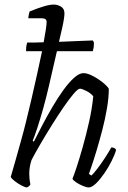

<svg xmlns="http://www.w3.org/2000/svg" viewBox="-20 -820 561 840"><path d="M98 0Q90 0 74 -8.5Q58 -17 44 -28Q30 -39 27 -46Q35 -72 46.5 -113.5Q58 -155 71 -201Q84 -247 93 -284Q105 -333 118 -388Q131 -443 142.5 -496.5Q154 -550 164 -596H94Q94 -614 96 -622.5Q98 -631 99 -634Q115 -634 133 -634Q151 -634 171 -635Q177 -667 180.5 -690.5Q184 -714 184 -724Q184 -740 163 -740H104Q104 -746 106 -756Q108 -766 110 -770Q144 -784 171 -792Q198 -800 215 -800Q232 -800 247 -791Q262 -782 262 -761Q262 -753 259.5 -736Q257 -719 251 -693L238 -637Q290 -639 333 -641Q376 -643 386 -643L391 -634Q391 -621 389.5 -611.5Q388 -602 386 -596H229L194 -444Q183 -396 169.5 -347.5Q156 -299 143.5 -261Q131 -223 123 -204L128 -200Q145 -234 166 -274Q187 -314 210.5 -354Q234 -394 258 -427Q282 -460 304.5 -480Q327 -500 345 -500Q359 -500 377 -492Q395 -484 412.5 -472Q430 -460 442 -448.5Q454 -437 456 -431Q456 -393 448 -346Q440 -299 427.5 -251Q415 -203 402.5 -161.5Q390 -120 380.5 -92.5Q371 -65 369 -59L380 -52Q389 -60 405.5 -81.5Q422 -103 439 -129Q456 -155 467 -175Q483 -175 488 -164Q482 -143 468 -115Q454 -87 436 -61Q418 -35 400 -17.5Q382 0 368 0Q359 0 343 -6.5Q327 -13 313.5 -22Q300 -31 297 -38Q302 -49 314.5 -86.5Q327 -124 342 -177Q357 -230 370 -288Q383 -346 388 -399Q376 -413 357 -422.5Q338 -432 330 -432Q321 -432 301.5 -409Q282 -386 257 -349.5Q232 -313 205.5 -270.5Q179 -228 156 -188.5Q133 -149 118 -120Q108 -90 108 -60Q108 -51 109 -39.5Q110 -28 113 -13Q112 -11 109 -7.5Q106 -4 98 0Z"/></svg>

Font: Texturina Thin
Style: Italic
Weight: 100
Italic angle: -11°
Designer: Guillermo Torres Carreño
Foundry: Omnibus-Type
Version: Version 1.002; ttfautohint (v1.8.3)